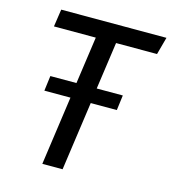

<svg xmlns="http://www.w3.org/2000/svg" viewBox="-104 -774 770 860"><g transform="rotate(15 281.0 -344.5)"><path d="M350 -608 319 -389H440L431 -319H310L265 0H171L216 -319H95L104 -389H225L256 -608H62L74 -689H562L540 -608Z"/></g></svg>

Font: FiraGO
Style: Italic
Weight: 400
Italic angle: -8°
Designer: bBox Type GmbH
Foundry: bBox Type GmbH
Version: Version 1.001